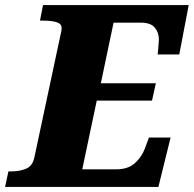

<svg xmlns="http://www.w3.org/2000/svg" viewBox="-45 -734 761 754"><path d="M-25 0 -12 -61H1Q32 -61 57.5 -71.5Q83 -82 90 -116L192 -594Q194 -602 195.5 -610Q197 -618 197 -624Q197 -641 177 -647Q157 -653 125 -653H112L124 -714H696L659 -520H574Q575 -525 576 -538Q577 -551 578 -563.5Q579 -576 579 -578Q579 -606 563 -625.5Q547 -645 508 -645H401L351 -407H567L552 -339H335L278 -69H411Q458 -69 485 -93.5Q512 -118 524 -151L540 -194H625L577 0Z"/></svg>

Font: Noto Serif Black
Style: Italic
Weight: 900
Italic angle: -12°
Designer: Monotype Design Team
Foundry: Monotype Imaging Inc.
Version: Version 2.013